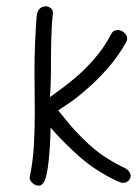

<svg xmlns="http://www.w3.org/2000/svg" viewBox="-20 -581 438 607"><path d="M102 6Q91 6 81.5 -3.5Q72 -13 74 -22Q84 -69 87 -119Q90 -169 90 -227Q90 -256 89.5 -288Q89 -320 89 -355Q89 -402 91 -448Q93 -494 96 -531Q98 -547 106 -554Q114 -561 124 -561Q134 -561 141.5 -554.5Q149 -548 147 -536Q143 -501 142 -455.5Q141 -410 141 -355Q141 -315 138 -274Q153 -285 173.5 -300Q194 -315 219 -336Q250 -362 280 -397Q310 -432 332 -474Q338 -486 352 -486Q363 -486 372.5 -478Q382 -470 382 -459Q382 -454 379 -448Q354 -403 320 -364.5Q286 -326 252 -297Q221 -270 200.5 -256.5Q180 -243 164 -232Q176 -217 197.5 -191Q219 -165 243 -142Q278 -107 309.5 -86.5Q341 -66 368 -53Q382 -47 387.5 -39.5Q393 -32 393 -25Q393 -16 386 -9.5Q379 -3 369 -3Q365 -3 359 -5Q333 -15 291 -41Q249 -67 208 -107Q189 -125 170.5 -144Q152 -163 140 -178Q139 -123 134 -74Q129 -25 120 -7Q113 6 102 6Z"/></svg>

Font: Twinkle Star
Style: Regular
Weight: 400
Designer: Robert E. Leuschke
Foundry: Robert E. Leuschke
Version: Version 2.010; ttfautohint (v1.8.3)